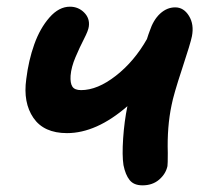

<svg xmlns="http://www.w3.org/2000/svg" viewBox="-20 -537 615 571"><path d="M179.2 -141.1Q110.4 -141.1 79.3 -186.5Q48.3 -231.9 58.1 -301.8Q64.9 -357.4 82 -405.3Q99.1 -453.1 127.2 -485.1Q155.3 -517.1 188 -517.1Q212.9 -517.1 230.2 -499.8Q247.6 -482.4 244.1 -458Q242.7 -446.3 230 -421.6Q217.3 -397 204.6 -367.2Q191.9 -337.4 189.9 -312Q188.5 -289.6 195.3 -279.3Q202.1 -269 221.2 -269Q270 -269 324.7 -311.8Q379.4 -354.5 417 -420.9Q418.5 -425.8 421.1 -433.6Q423.8 -441.4 424.8 -443.8Q436 -478 456.3 -496.6Q476.6 -515.1 501 -515.1Q526.4 -515.1 542 -489.7Q557.6 -464.4 550.8 -429.2Q546.9 -409.2 521.5 -332.3Q496.1 -255.4 490.2 -224.1Q476.6 -159.7 479 -82Q479 -47.9 478 -43Q473.1 -20 453.4 -2.9Q433.6 14.2 403.8 14.2Q377.9 14.2 365.5 -1.5Q353 -17.1 347.2 -45.9Q342.8 -74.7 346.2 -125.2Q349.6 -175.8 358.9 -221.2Q266.6 -141.1 179.2 -141.1Z"/></svg>

Font: Shantell Sans Normal
Style: Italic
Weight: 600
Italic angle: -11.31°
Designer: Stephen Nixon, Anya Danilova, Shantell Martin
Foundry: Arrow Type
Version: Version 1.006;[559af2be0]